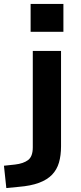

<svg xmlns="http://www.w3.org/2000/svg" viewBox="-84 -759 408 972"><path d="M71 -598V-739H237V-598ZM-52 193 -64 80 -8 74Q35 69 58.5 51Q82 33 82 -13V-501H225V-18Q225 28 214.5 64Q204 100 179.5 125.5Q155 151 113.5 166.5Q72 182 10 187Z"/></svg>

Font: Nunito Sans 7pt SemiExpanded
Style: Bold
Weight: 700
Width: 6
Designer: Vernon Adams
Foundry: Vernon Adams
Version: Version 3.101;gftools[0.9.27]